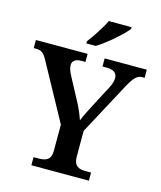

<svg xmlns="http://www.w3.org/2000/svg" viewBox="-136 -1026 938 1122"><g transform="rotate(15 333.5 -465.5)"><path d="M288 -784V-771H345C404 -807 494 -886 519 -921V-931H381C360 -886 317 -822 288 -784ZM162 0H510V-49H478C438 -49 405 -58 405 -118V-273L574 -588C607 -648 625 -665 657 -665H669V-714H414V-665H439C481 -665 503 -650 503 -618C503 -605 499 -585 485 -558L425 -444C403 -401 380 -358 368 -327C357 -358 344 -393 322 -432L248 -571C240 -587 232 -607 232 -625C232 -648 247 -665 286 -665H311V-714H-2V-665H11C48 -665 61 -651 82 -612L267 -274V-116C267 -58 233 -49 190 -49H162Z"/></g></svg>

Font: Noto Serif Devanagari SemiBold
Style: Regular
Weight: 600
Designer: Universal Thirst, Indian Type Foundry and the Monotype Design Team
Foundry: Monotype Imaging Inc.
Version: Version 2.004